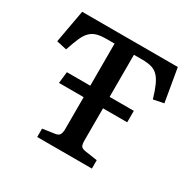

<svg xmlns="http://www.w3.org/2000/svg" viewBox="-154 -867 1043 1031"><g transform="rotate(30 367.5 -351.5)"><path d="M199 0V-52L275 -63Q294 -66 301 -77.5Q308 -89 308 -113V-310H155L163 -381H308V-642H258Q223 -642 199.5 -635.5Q176 -629 158.5 -612Q141 -595 127.5 -564Q114 -533 98 -485L35 -499L72 -703H665L700 -498L636 -485Q622 -533 608 -564Q594 -595 577 -612Q560 -629 536.5 -635.5Q513 -642 479 -642H428V-381H578V-310H428V-110Q428 -86 434.5 -76Q441 -66 463 -63L538 -52V0Z"/></g></svg>

Font: Literata 18pt Medium
Style: Regular
Weight: 500
Designer: Latin by Veronika Burian and Jose Scaglione. Greek by Irene Vlachou. Cyrillic by Vera Evstafieva.
Foundry: TypeTogether
Version: Version 3.103;gftools[0.9.29]